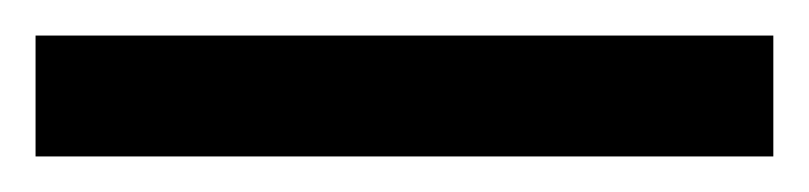

<svg xmlns="http://www.w3.org/2000/svg" viewBox="-22 70 455 108"><path d="M-2 158V90H413V158Z"/></svg>

Font: Noto Sans Kannada
Style: Regular
Weight: 400
Designer: Jelle Bosma - Monotype Design Team
Foundry: Monotype Imaging Inc.
Version: Version 2.003